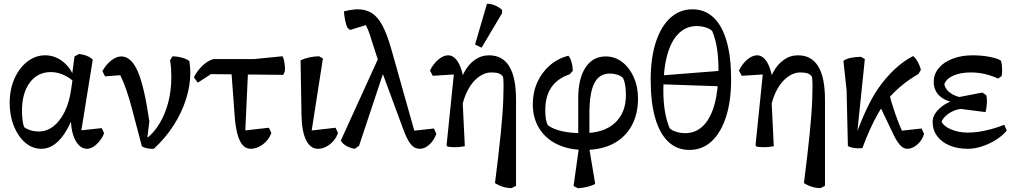

<svg xmlns="http://www.w3.org/2000/svg" viewBox="-20 -785 5437 1031"><path d="M202 14Q154 14 115.5 -19Q77 -52 54.5 -108Q32 -164 32 -233Q32 -305 57.5 -362.5Q83 -420 126.5 -454Q170 -488 223 -488Q275 -488 318.5 -453.5Q362 -419 380 -363L399 -322Q372 -357 332.5 -377.5Q293 -398 253 -398Q182 -398 140 -341.5Q98 -285 98 -190Q98 -163 101 -140Q104 -117 110 -102Q125 -91 145 -85Q165 -79 189 -79Q231 -79 266.5 -106.5Q302 -134 326.5 -183.5Q351 -233 361 -299L370 -359L366 -374L380 -482L404 -495Q427 -493 447.5 -484.5Q468 -476 478 -464L412 -55L387 -82L526 -97L539 -70Q531 -48 515.5 -28.5Q500 -9 482 2.5Q464 14 447 14Q422 14 402.5 -6.5Q383 -27 372 -63Q361 -99 361 -144L391 -128H327L365 -141Q332 -64 291 -25Q250 14 202 14Z M806 14Q789 15 771 11.5Q753 8 742 1L690 -196Q675 -254 659 -300.5Q643 -347 626 -381L544 -375L530 -403Q549 -438 577 -460Q605 -482 631 -482Q685 -482 720 -401Q755 -320 782 -133L767 -10L763 -38Q806 -71 836.5 -121.5Q867 -172 883.5 -235.5Q900 -299 900 -371Q900 -395 898.5 -417.5Q897 -440 893 -462L907 -483Q966 -480 997 -457Q999 -441 1000.5 -425Q1002 -409 1002 -395Q1002 -324 978.5 -251Q955 -178 911 -110Q867 -42 806 14ZM755 0 736 -35 751 -59 812 -29Z M1326 14Q1300 14 1282.5 -6.5Q1265 -27 1254.5 -67Q1244 -107 1240 -164L1221 -422L1313 -427L1296 -57L1263 -81L1424 -99L1437 -71Q1428 -46 1410.5 -27Q1393 -8 1371 3Q1349 14 1326 14ZM1042 -341 1021 -370Q1040 -407 1068.5 -433.5Q1097 -460 1127 -468H1346L1497 -483Q1502 -474 1505 -460.5Q1508 -447 1509.5 -432Q1511 -417 1510 -403L1501 -383L1113 -387Z M1687 14Q1647 14 1624 -32Q1601 -78 1599 -164L1594 -461Q1617 -472 1642 -477Q1667 -482 1693 -483L1714 -471L1649 -54L1624 -81L1782 -99L1795 -71Q1786 -45 1768.5 -26Q1751 -7 1730 3.5Q1709 14 1687 14Z M2234 14Q2206 14 2186 -10Q2166 -34 2143 -97L2025 -417Q2015 -445 2002 -486.5Q1989 -528 1973 -576Q1964 -606 1957 -623Q1950 -640 1942 -653.5Q1934 -667 1921 -685L1972 -659L1860 -624L1845 -637Q1838 -652 1833 -677.5Q1828 -703 1827 -724Q1847 -729 1866.5 -732Q1886 -735 1901 -735Q1945 -735 1977 -714.5Q2009 -694 2034 -647Q2059 -600 2081 -522L2213 -54L2175 -80L2310 -95L2323 -66Q2310 -30 2285 -8Q2260 14 2234 14ZM1885 14Q1870 12 1854 5.5Q1838 -1 1826.5 -10.5Q1815 -20 1810 -30L2015 -480L2051 -432L1908 -2Z M2727 225Q2680 225 2638 198Q2648 120 2655.5 55Q2663 -10 2668.5 -64.5Q2674 -119 2677.5 -165Q2681 -211 2682.5 -251Q2684 -291 2684 -327Q2684 -366 2680 -374Q2672 -386 2657.5 -391Q2643 -396 2618 -396Q2593 -396 2568.5 -383Q2544 -370 2523.5 -347Q2503 -324 2487.5 -292Q2472 -260 2463 -221L2451 -266L2443 -295Q2449 -352 2472 -395.5Q2495 -439 2529.5 -463.5Q2564 -488 2606 -488Q2751 -488 2751 -250V213ZM2383 2 2378 -5 2420 -415 2447 -387 2304 -378 2289 -406Q2307 -443 2334 -465.5Q2361 -488 2387 -488Q2417 -488 2440 -451Q2452 -431 2460.5 -401.5Q2469 -372 2472 -337L2463 -267L2476 0Q2461 3 2443 4.5Q2425 6 2408.5 5Q2392 4 2383 2ZM2566 -529 2531 -546 2595 -765Q2611 -765 2625.5 -760.5Q2640 -756 2653 -748.5Q2666 -741 2676 -732V-714Z M3084 226 3060 214 3088 12 3085 -28V-258Q3085 -363 3124 -422.5Q3163 -482 3233 -482Q3282 -482 3321 -452Q3360 -422 3383 -371Q3406 -320 3406 -257Q3406 -173 3372.5 -111Q3339 -49 3275 -14.5Q3211 20 3119 20Q3035 20 2972.5 -10Q2910 -40 2875.5 -95.5Q2841 -151 2841 -225Q2841 -289 2865 -342.5Q2889 -396 2932 -433.5Q2975 -471 3032 -486Q3043 -473 3049 -452Q3055 -431 3056 -405L3039 -386Q2908 -342 2908 -194Q2908 -137 2922 -112Q2981 -70 3106 -70H3112Q3222 -70 3281.5 -124.5Q3341 -179 3341 -274Q3341 -305 3337 -329Q3333 -353 3325 -366Q3314 -378 3295 -384Q3276 -390 3255 -390Q3198 -390 3171.5 -338.5Q3145 -287 3145 -174V-29L3144 10L3176 202Q3163 211 3137 217.5Q3111 224 3084 226Z M3682 20Q3615 20 3568.5 -24Q3522 -68 3498 -152Q3474 -236 3474 -357Q3474 -473 3501.5 -558Q3529 -643 3579.5 -689Q3630 -735 3698 -735Q3765 -735 3811.5 -691Q3858 -647 3882 -563Q3906 -479 3906 -358Q3906 -242 3878.5 -157Q3851 -72 3801 -26Q3751 20 3682 20ZM3659 -70Q3716 -70 3756 -109.5Q3796 -149 3817 -225.5Q3838 -302 3838 -412Q3838 -478 3829.5 -528.5Q3821 -579 3804 -619Q3793 -630 3770 -637.5Q3747 -645 3721 -645Q3665 -645 3624.5 -605.5Q3584 -566 3563 -490Q3542 -414 3542 -303Q3542 -237 3550.5 -187Q3559 -137 3576 -96Q3587 -85 3610.5 -77.5Q3634 -70 3659 -70ZM3861 -321 3517 -333 3520 -379 3864 -406Z M4386 225Q4339 225 4297 198Q4307 120 4314.5 55Q4322 -10 4327.5 -64.5Q4333 -119 4336.5 -165Q4340 -211 4341.5 -251Q4343 -291 4343 -327Q4343 -366 4339 -374Q4331 -386 4316.5 -391Q4302 -396 4277 -396Q4252 -396 4227.5 -383Q4203 -370 4182.5 -347Q4162 -324 4146.5 -292Q4131 -260 4122 -221L4110 -266L4102 -295Q4108 -352 4131 -395.5Q4154 -439 4188.5 -463.5Q4223 -488 4265 -488Q4410 -488 4410 -250V213ZM4042 2 4037 -5 4079 -415 4106 -387 3963 -378 3948 -406Q3966 -443 3993 -465.5Q4020 -488 4046 -488Q4076 -488 4099 -451Q4111 -431 4119.5 -401.5Q4128 -372 4131 -337L4122 -267L4135 0Q4120 3 4102 4.5Q4084 6 4067.5 5Q4051 4 4042 2Z M4611 10Q4597 12 4581.5 11Q4566 10 4553 7Q4540 4 4533 -1L4526 -301L4509 -458Q4523 -469 4546 -474Q4569 -479 4603 -480L4624 -468L4581 -51L4572 -48Q4601 -130 4632.5 -197Q4664 -264 4695 -309Q4736 -368 4783.5 -412.5Q4831 -457 4883 -484Q4894 -477 4906.5 -455.5Q4919 -434 4925 -410L4912 -388Q4807 -327 4737 -240Q4718 -216 4695.5 -176.5Q4673 -137 4651 -88.5Q4629 -40 4611 10ZM4852 14Q4833 14 4816 -3Q4799 -20 4780 -58L4690 -246L4753 -288Q4767 -232 4788 -172Q4809 -112 4829 -71L4793 -80L4929 -95L4942 -66Q4933 -33 4906.5 -9.5Q4880 14 4852 14Z M5177 14Q5121 14 5078.5 -4Q5036 -22 5012 -54.5Q4988 -87 4988 -130Q4988 -169 5026 -203.5Q5064 -238 5120 -251V-262L5255 -288L5276 -274Q5279 -264 5279.5 -248.5Q5280 -233 5278 -215.5Q5276 -198 5272 -183L5140 -200Q5119 -198 5098 -188.5Q5077 -179 5060.5 -164.5Q5044 -150 5036 -132Q5047 -107 5087.5 -90Q5128 -73 5177 -73Q5207 -73 5239.5 -78Q5272 -83 5306 -92.5Q5340 -102 5373 -115L5386 -84Q5363 -56 5328 -34Q5293 -12 5253.5 1Q5214 14 5177 14ZM5184 -228 5120 -232Q5060 -239 5027 -268.5Q4994 -298 4994 -345Q4994 -387 5020.5 -419Q5047 -451 5094.5 -469.5Q5142 -488 5203 -488Q5251 -488 5295 -479.5Q5339 -471 5355 -459Q5360 -444 5361 -419Q5362 -394 5359 -377L5340 -363Q5316 -374 5291.5 -381.5Q5267 -389 5243 -392.5Q5219 -396 5193 -396Q5138 -396 5099.5 -379Q5061 -362 5051 -333Q5054 -314 5069 -298Q5084 -282 5108 -272Q5132 -262 5161 -259Z"/></svg>

Font: Eczar
Style: Regular
Weight: 400
Designer: Vaibhav Singh
Foundry: Rosetta Type Foundry
Version: Version 2.000